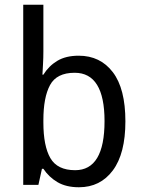

<svg xmlns="http://www.w3.org/2000/svg" viewBox="-20 -780 599 810"><path d="M163 -563Q163 -536 161.5 -510Q160 -484 159 -465H163Q186 -502 222 -523.5Q258 -545 312 -545Q403 -545 456 -475.5Q509 -406 509 -268Q509 -132 456 -61Q403 10 313 10Q259 10 222.5 -11.5Q186 -33 163 -68H157L142 0H78V-760H163ZM295 -473Q219 -473 191 -421Q163 -369 163 -273V-263Q163 -164 192.5 -113Q222 -62 297 -62Q421 -62 421 -269Q421 -473 295 -473Z"/></svg>

Font: Noto Sans Ethiopic SemCond
Style: Regular
Weight: 400
Width: 4
Designer: Monotype Design Team
Foundry: Monotype Imaging Inc.
Version: Version 2.102; ttfautohint (v1.8.4.7-5d5b)